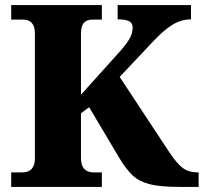

<svg xmlns="http://www.w3.org/2000/svg" viewBox="-20 -734 800 754"><path d="M24 -57H67Q117 -57 117 -112V-603Q117 -657 70 -657H24V-714H380V-657H343Q321 -657 309.5 -644.5Q298 -632 298 -601V-362L441 -521Q473 -556 487 -579Q501 -602 501 -625Q501 -643 487.5 -650.5Q474 -658 442 -658V-714H730V-658Q691 -658 656 -636Q621 -614 582 -572L450 -432L641 -142Q673 -93 697 -75Q721 -57 755 -57H760V0H683Q610 0 568.5 -10.5Q527 -21 501.5 -44.5Q476 -68 449 -113L330 -313L298 -289V-113Q298 -57 348 -57H380V0H24Z"/></svg>

Font: Noto Serif ExtraBold
Style: Regular
Weight: 800
Designer: Monotype Design Team
Foundry: Monotype Imaging Inc.
Version: Version 1.001